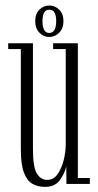

<svg xmlns="http://www.w3.org/2000/svg" viewBox="-20 -684 366 714"><path d="M147 11Q122 11 101.8 0.2Q81.5 -10.5 69.5 -40.8Q57.5 -71 57.5 -128.5V-501.5H10.5V-523H102.5V-130.5Q102.5 -62.5 117 -38.8Q131.5 -15 156 -15Q179 -15 194 -36.2Q209 -57.5 216.8 -88.2Q224.5 -119 224.5 -148V-501.5H177.5V-523H269.5V-22H314V0H227L226.5 -65Q221 -40 202.8 -14.5Q184.5 11 147 11ZM163 -546.5Q142 -546.5 126.5 -562.5Q111 -578.5 111 -605Q111 -632.5 126.5 -648Q142 -663.5 163 -663.5Q184.5 -663.5 200.2 -648Q216 -632.5 216 -605Q216 -578.5 200.2 -562.5Q184.5 -546.5 163 -546.5ZM163 -561.5Q189 -561.5 189 -606Q189 -625.5 183 -636.8Q177 -648 163 -648Q150 -648 144 -636.8Q138 -625.5 138 -606Q138 -561.5 163 -561.5Z"/></svg>

Font: Imbue 50pt ExtraLight
Style: Regular
Weight: 200
Designer: Tyler Finck
Foundry: Etcetera Type Company
Version: Version 1.102; ttfautohint (v1.8.3)